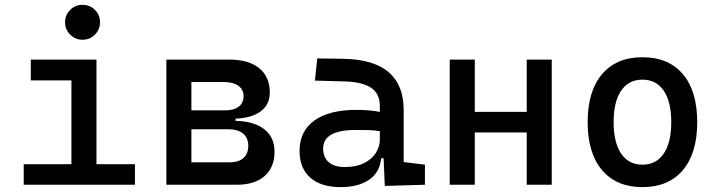

<svg xmlns="http://www.w3.org/2000/svg" viewBox="-20 -764 2970 794"><path d="M321.3 -599.6Q291.5 -599.6 270.3 -620.8Q249 -642.1 249 -671.9Q249 -702.1 270.3 -723.1Q291.5 -744.1 321.3 -744.1Q351.6 -744.1 372.6 -723.1Q393.6 -702.1 393.6 -671.9Q393.6 -642.1 372.6 -620.8Q351.6 -599.6 321.3 -599.6ZM78.1 0V-85H275.4V-431.6H107.4V-517.6H378.9V-85H538.1V0Z M668 0V-517.6H928.7Q1008.3 -517.6 1052 -481.9Q1095.7 -446.3 1095.7 -380.9Q1095.7 -332 1058.6 -304Q1021.5 -275.9 954.1 -273.4V-264.2Q1030.8 -262.7 1073 -229.5Q1115.2 -196.3 1115.2 -136.7Q1115.2 -71.8 1074.2 -35.9Q1033.2 0 959 0ZM904.3 -424.8H771.5V-307.6H911.1Q947.3 -307.6 967.3 -323Q987.3 -338.4 987.3 -366.2Q987.3 -394 965.6 -409.4Q943.8 -424.8 904.3 -424.8ZM923.8 -229.5H771.5V-92.8H930.7Q966.8 -92.8 986.8 -110.6Q1006.8 -128.4 1006.8 -161.1Q1006.8 -193.8 985.1 -211.7Q963.4 -229.5 923.8 -229.5Z M1388.7 9.8Q1307.6 9.8 1263.2 -29.3Q1218.8 -68.4 1218.8 -139.6Q1218.8 -221.7 1280 -265.6Q1341.3 -309.6 1453.1 -309.6Q1508.8 -309.6 1550.8 -301.3V-325.2Q1550.8 -377 1514.4 -401.1Q1478 -425.3 1406.2 -427.2L1282.2 -430.7L1292 -522.5L1396.5 -521Q1524.9 -519 1587.2 -465.6Q1649.4 -412.1 1649.4 -309.6V-93.8L1737.3 -83V0L1571.3 4.9L1566.4 -109.4H1556.2Q1550.3 -49.8 1505.6 -20Q1460.9 9.8 1388.7 9.8ZM1405.3 -73.2Q1453.6 -73.2 1486.1 -89.8Q1518.6 -106.4 1534.7 -132.3Q1550.8 -158.2 1550.8 -185.5V-221.7Q1525.9 -225.6 1501.2 -226.1Q1476.6 -226.6 1451.2 -226.6Q1316.4 -226.6 1316.4 -149.4Q1316.4 -113.3 1339.6 -93.3Q1362.8 -73.2 1405.3 -73.2Z M1839.8 0V-517.6H1943.4V-301.3H2158.2V-517.6H2261.7V0H2158.2V-216.3H1943.4V0Z M2636.7 9.8Q2529.3 9.8 2469.7 -60.5Q2410.2 -130.9 2410.2 -258.8Q2410.2 -387.2 2469.7 -457.3Q2529.3 -527.3 2636.7 -527.3Q2744.6 -527.3 2804 -457.3Q2863.3 -387.2 2863.3 -258.8Q2863.3 -130.9 2804 -60.5Q2744.6 9.8 2636.7 9.8ZM2636.7 -83Q2693.8 -83 2724.9 -128.9Q2755.9 -174.8 2755.9 -258.8Q2755.9 -343.3 2724.9 -388.9Q2693.8 -434.6 2636.7 -434.6Q2579.6 -434.6 2548.6 -388.9Q2517.6 -343.3 2517.6 -258.8Q2517.6 -174.8 2548.6 -128.9Q2579.6 -83 2636.7 -83Z"/></svg>

Font: Caskaydia Cove
Style: Regular
Weight: 400
Monospace: yes
Designer: Aaron Bell
Foundry: Saja Typeworks
Version: Version 4.300; ttfautohint (v1.8.3)